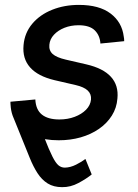

<svg xmlns="http://www.w3.org/2000/svg" viewBox="-20 -564 565 788"><path d="M110.4 -130.9Q142.1 -49.3 161.9 1.2Q181.6 51.8 195.1 78.4Q208.5 105 220 114.5Q231.4 124 246.1 124Q269 123.5 292.2 111.8Q315.4 100.1 330.6 88.4L356.4 151.9Q335 169.4 302.2 187Q269.5 204.6 234.9 204.1Q200.2 204.1 175.8 189Q151.4 173.8 133.8 146.5Q116.2 119.1 102.1 84L32.7 -87.4ZM221.2 11.7Q163.1 11.7 119.6 -5.1Q76.2 -22 51 -54.4Q25.9 -86.9 23.4 -133.3Q22.9 -136.7 22.9 -139.9Q22.9 -143.1 22.9 -146.5L125 -155.8Q127 -113.8 151.9 -93.8Q176.8 -73.7 223.6 -73.7Q257.8 -73.7 286.4 -84.5Q314.9 -95.2 333 -113.5Q351.1 -131.8 353.5 -155.3Q355.5 -177.7 340.1 -192.4Q324.7 -207 291 -214.8L204.1 -234.9Q135.7 -251 103.5 -287.4Q71.3 -323.7 76.7 -379.4Q81.1 -429.2 112.5 -466.6Q144 -503.9 194.1 -523.9Q244.1 -543.9 303.7 -543.9Q387.2 -543.9 433.8 -508.5Q480.5 -473.1 487.8 -414.6Q488.8 -409.7 489.3 -404.8Q489.7 -399.9 489.7 -395L392.1 -385.3Q390.1 -418.5 368.9 -439.5Q347.7 -460.4 302.2 -460.4Q271 -460.4 244.6 -450Q218.3 -439.5 201.4 -421.4Q184.6 -403.3 182.6 -380.4Q180.2 -356.9 196 -342.5Q211.9 -328.1 250 -319.3L334.5 -299.8Q403.8 -283.7 435.5 -248.5Q467.3 -213.4 461.9 -159.7Q459 -121.1 439 -89.4Q418.9 -57.6 386 -34.9Q353 -12.2 311 -0.2Q269 11.7 221.2 11.7Z"/></svg>

Font: Inter 20pt Medium
Style: Italic
Weight: 500
Italic angle: -9.3988°
Version: Version 4.001;git-66647c0bb